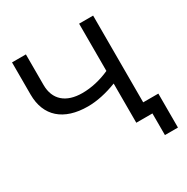

<svg xmlns="http://www.w3.org/2000/svg" viewBox="-189 -861 1142 1175"><g transform="rotate(-30 381.5 -273.5)"><path d="M627 -87V-700H528V-366C464 -337 397 -322 334 -322C219 -322 152 -380 152 -484V-700H54V-473C54 -320 152 -234 323 -234C386 -234 456 -249 528 -277V0H642V153H734V-87Z"/></g></svg>

Font: AWKNG-Font Medium
Style: Regular
Weight: 500
Designer: Awakening Church
Foundry: Awakening Church
Version: Version 1.700;PS 001.700;hotconv 1.0.88;makeotf.lib2.5.64775